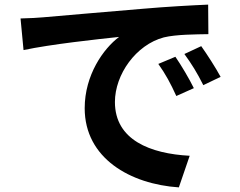

<svg xmlns="http://www.w3.org/2000/svg" viewBox="-20 -766 1040 832"><path d="M69 -686 82 -549C198 -574 402 -596 496 -606C428 -555 347 -441 347 -297C347 -80 545 32 755 46L802 -91C632 -100 478 -159 478 -324C478 -443 569 -572 690 -604C743 -617 829 -617 883 -618L882 -746C811 -743 702 -737 599 -728C416 -713 251 -698 167 -691C148 -689 109 -687 69 -686ZM740 -520 666 -489C698 -444 719 -405 744 -350L820 -384C801 -423 765 -484 740 -520ZM852 -566 779 -532C811 -488 834 -451 861 -397L936 -433C915 -472 877 -531 852 -566Z"/></svg>

Font: Source Han Sans CN
Style: Bold
Weight: 700
Designer: Ryoko NISHIZUKA 西塚涼子 (kana, bopomofo & ideographs); Paul D. Hunt (Latin, Greek & Cyrillic); Sandoll Communications 산돌커뮤니
Foundry: Adobe
Version: Version 2.001;hotconv 1.0.107;makeotfexe 2.5.65593